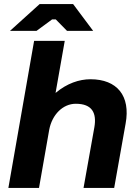

<svg xmlns="http://www.w3.org/2000/svg" viewBox="-20 -920 682 940"><path d="M21 0H171L221 -285C235 -359 288 -412 351 -412C432 -412 454 -366 442 -297L389 0H539L595 -315C620 -451 553 -532 423 -532C368 -532 308 -512 252 -465L297 -720H147ZM436 -769 338 -900H174L29 -769H159L235 -825H253L308 -769Z"/></svg>

Font: Fixel Display 20240404
Style: Bold Italic
Weight: 700
Italic angle: -10°
Designer: AlfaBravo + MacPaw
Foundry: Kyrylo Tkachov, Marchela Mozhyna, Serhii Makarenko, Maria Weinstein, Zakhar Kryvoshyya
Version: Version 1.211;Glyphs 3.2 (3225)